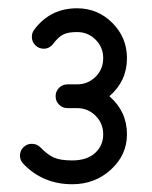

<svg xmlns="http://www.w3.org/2000/svg" viewBox="-20 -444 375 475"><path d="M170.6 -423.5Q221.8 -423.5 257.9 -387.4Q294.1 -351.2 294.1 -300Q294.1 -243.5 250.6 -205.9Q294.1 -168.2 294.1 -111.8Q294.1 -60.6 254.4 -24.4Q214.7 11.8 158.8 11.8Q86.5 11.8 38.2 -38.2Q29.4 -47.1 29.4 -58.8Q29.4 -71.2 37.9 -79.7Q46.5 -88.2 58.8 -88.2Q71.2 -88.2 80 -79.4Q97.6 -61.2 113.5 -54.1Q129.4 -47.1 158.8 -47.1Q194.7 -47.1 215 -65.3Q235.3 -83.5 235.3 -111.8Q235.3 -138.8 216.5 -157.6Q197.6 -176.5 170.6 -176.5H147.1Q134.7 -176.5 126.2 -185Q117.6 -193.5 117.6 -205.9Q117.6 -218.2 126.2 -226.8Q134.7 -235.3 147.1 -235.3H170.6Q197.6 -235.3 216.5 -254.1Q235.3 -272.9 235.3 -300Q235.3 -327.1 216.5 -345.9Q197.6 -364.7 170.6 -364.7Q148.8 -364.7 136.8 -358.8Q124.7 -352.9 111.8 -335.9Q102.4 -323.5 88.2 -323.5Q75.9 -323.5 67.4 -332.1Q58.8 -340.6 58.8 -352.9Q58.8 -362.9 64.7 -370.6Q104.1 -423.5 170.6 -423.5Z"/></svg>

Font: OpenGost Type B TT
Style: Regular
Weight: 400
Version: Version 0.3